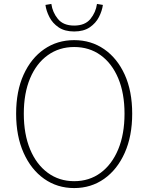

<svg xmlns="http://www.w3.org/2000/svg" viewBox="-20 -943 754 976"><path d="M357 13Q271 13 204.5 -34Q138 -81 100 -166Q62 -251 62 -365Q62 -480 100 -563.5Q138 -647 204.5 -693Q271 -739 357 -739Q443 -739 509.5 -693Q576 -647 614 -563.5Q652 -480 652 -365Q652 -251 614 -166Q576 -81 509.5 -34Q443 13 357 13ZM357 -22Q434 -22 491.5 -64.5Q549 -107 581 -184Q613 -261 613 -365Q613 -469 581 -545Q549 -621 491.5 -662.5Q434 -704 357 -704Q281 -704 223 -662.5Q165 -621 133 -545Q101 -469 101 -365Q101 -261 133 -184Q165 -107 223 -64.5Q281 -22 357 -22ZM357 -783Q309 -783 278 -804Q247 -825 231 -856.5Q215 -888 211 -918L241 -923Q247 -880 274.5 -846.5Q302 -813 357 -813Q412 -813 439.5 -846.5Q467 -880 473 -923L503 -918Q499 -888 483 -856.5Q467 -825 436 -804Q405 -783 357 -783Z"/></svg>

Font: Noto Sans HK Thin
Style: Regular
Weight: 100
Designer: Ryoko NISHIZUKA 西塚涼子 (kana, bopomofo & ideographs); Paul D. Hunt (Latin, Greek & Cyrillic); Sandoll Communications 산돌커뮤니
Foundry: Adobe
Version: Version 2.004-H2;hotconv 1.0.118;makeotfexe 2.5.65603